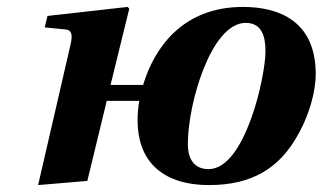

<svg xmlns="http://www.w3.org/2000/svg" viewBox="-20 -522 931 554"><path d="M90 12 232 0 288 -231H382C378 -210 377 -190 377 -174C377 -66 439 12 584 12C710 12 782 -40 829 -115C875 -188 891 -263 891 -308C891 -462 784 -502 681 -502C505 -502 424 -381 393 -277H299L353 -497L348 -502L117 -476L109 -443L169 -437C188 -435 190 -420 183 -391ZM522 -107C522 -223 589 -456 689 -456C736 -456 746 -416 746 -374C746 -300 687 -34 582 -34C545 -34 522 -57 522 -107Z"/></svg>

Font: Heuristica
Style: Bold Italic
Weight: 700
Italic angle: -13°
Version: Version 1.0.1